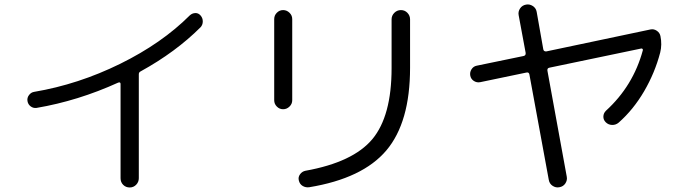

<svg xmlns="http://www.w3.org/2000/svg" viewBox="-20 -788 3040 853"><path d="M142.6 -308.6Q127.9 -306.6 116.2 -315.4Q104.5 -324.2 102.1 -338.9Q99.6 -353.5 108.9 -365.7Q118.2 -377.9 131.8 -379.9Q328.1 -413.1 513.7 -504.4Q699.2 -595.7 823.2 -719.7Q834 -729.5 847.7 -730Q861.3 -730.5 871.1 -719.2Q880.9 -708 880.9 -692.9Q880.9 -677.7 871.1 -667Q760.7 -556.6 604.5 -470.7Q595.7 -466.8 596.7 -455.1V-451.2V3.9Q596.7 20.5 585 32.7Q573.2 44.9 556.2 44.9Q539.1 44.9 527.3 33.2Q515.6 21.5 515.6 3.9V-415Q515.6 -424.8 504.9 -420.9Q326.2 -339.8 142.6 -308.6Z M1353.5 43.9Q1337.9 45.9 1324.7 38.1Q1311.5 30.3 1307.6 13.7Q1303.7 -1 1313 -13.7Q1322.3 -26.4 1336.9 -29.3Q1548.8 -67.4 1634.3 -169.9Q1719.7 -272.5 1719.7 -485.4V-702.1Q1719.7 -718.8 1731.9 -731Q1744.1 -743.2 1761.2 -743.2Q1778.3 -743.2 1790 -731Q1801.8 -718.8 1801.8 -702.1V-487.3Q1801.8 -244.1 1696.3 -119.6Q1590.8 4.9 1353.5 43.9ZM1198.2 -342.8V-703.1Q1198.2 -719.7 1210 -731.4Q1221.7 -743.2 1237.8 -743.2Q1253.9 -743.2 1266.1 -731.4Q1278.3 -719.7 1278.3 -703.1V-342.8Q1278.3 -326.2 1266.1 -314.5Q1253.9 -302.7 1237.8 -302.7Q1221.7 -302.7 1210 -314.5Q1198.2 -326.2 1198.2 -342.8Z M2113.3 -422.9Q2098.6 -419.9 2085.4 -428.2Q2072.3 -436.5 2069.3 -451.7Q2066.4 -466.8 2074.7 -480Q2083 -493.2 2097.7 -496.1L2305.7 -539.1Q2316.4 -541 2315.4 -552.7L2284.2 -720.7Q2281.2 -736.3 2290.5 -750.5Q2299.8 -764.6 2317.4 -767.6Q2333 -770.5 2347.2 -761.2Q2361.3 -752 2364.3 -735.4L2393.6 -569.3Q2395.5 -558.6 2407.2 -559.6L2870.1 -657.2Q2884.8 -660.2 2897.9 -651.4Q2911.1 -642.6 2914.1 -627.9Q2921.9 -589.8 2913.1 -554.7Q2889.6 -464.8 2841.8 -382.8Q2793.9 -300.8 2728.5 -243.2Q2715.8 -232.4 2699.2 -232.9Q2682.6 -233.4 2670.9 -245.1Q2660.2 -255.9 2660.6 -270.5Q2661.1 -285.2 2671.9 -295.9Q2793 -406.2 2835.9 -564.5Q2836.9 -568.4 2834.5 -570.8Q2832 -573.2 2828.1 -572.3L2420.9 -487.3Q2410.2 -485.4 2412.1 -473.6L2498 -2.9Q2501 12.7 2491.7 26.9Q2482.4 41 2464.8 43.9Q2449.2 46.9 2435.1 37.6Q2420.9 28.3 2418 10.7L2332 -457Q2330.1 -467.8 2319.3 -465.8Z"/></svg>

Font: Rounded-X Mgen+ 1mn regular
Style: Regular
Weight: 400
Designer: [Source Han Sans]
Ryoko NISHIZUKA  (kana & ideographs); Paul D. Hunt (Latin, Greek & Cyrillic); Wenlong ZHANG  (bopomofo
Version: Version 1.059.20150602